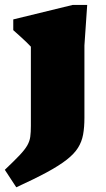

<svg xmlns="http://www.w3.org/2000/svg" viewBox="-36 -536 441 796"><path d="M92 -342.5Q85.5 -349.5 74 -360.8Q62.5 -372 48 -385Q33.5 -398 19 -411V-455.5L265 -515.5H325.5L314 -347.5V-47.5Q314 -8 308.5 22Q303 52 287.2 77Q271.5 102 240.5 126.2Q209.5 150.5 158.8 178Q108 205.5 31.5 240.5L-16 168Q23 131 45 107.8Q67 84.5 77 67Q87 49.5 89.5 31Q92 12.5 92 -14Z"/></svg>

Font: Newsreader 9pt ExtraBold
Style: Regular
Weight: 800
Designer: Hugues Gentile
Foundry: Production Type
Version: Version 1.003